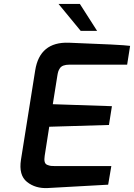

<svg xmlns="http://www.w3.org/2000/svg" viewBox="-20 -948 678 971"><path d="M276 -928H384L471 -792H388ZM86 -140 158 -592Q181 -737 328 -732Q598 -722 638 -716L623 -621H331Q313 -621 301 -616.5Q289 -612 283 -603Q277 -594 274.5 -586Q272 -578 270 -565L247 -421L546 -411L531 -316L229 -307L206 -160Q203 -141 206 -129.5Q209 -118 219.5 -114Q230 -110 237.5 -109Q245 -108 260 -108H543L527 -14L221 3Q159 6 116.5 -28Q74 -62 86 -140Z"/></svg>

Font: Exo
Style: Demi Bold Italic
Weight: 600
Designer: Natanael Gama
Version: Version 1